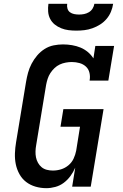

<svg xmlns="http://www.w3.org/2000/svg" viewBox="-20 -975 640 1003"><path d="M222 8Q193 8 165.5 0Q138 -8 116.5 -24.5Q95 -41 81.5 -65.5Q68 -90 62.5 -117Q57 -144 58 -173.5Q59 -203 64 -232L116 -547Q120 -571 126.5 -595Q133 -619 145 -642Q157 -665 174 -685Q191 -705 213 -719Q235 -733 260 -738Q285 -743 309 -743Q333 -743 356.5 -739Q380 -735 400.5 -726.5Q421 -718 438.5 -703.5Q456 -689 468 -670L478 -735H576L546 -554H448Q452 -574 447.5 -594Q443 -614 429 -627Q415 -640 395.5 -645.5Q376 -651 355 -651Q340 -651 323.5 -648Q307 -645 292 -638Q277 -631 264.5 -619Q252 -607 243 -593Q234 -579 229 -563.5Q224 -548 221 -532L169 -217Q166 -201 165.5 -184.5Q165 -168 168 -153Q171 -138 178.5 -124.5Q186 -111 197.5 -101.5Q209 -92 224.5 -88Q240 -84 256 -84Q278 -84 299 -90.5Q320 -97 337.5 -111.5Q355 -126 364.5 -146.5Q374 -167 378 -188L398 -313H296L311 -405H521L454 0H357L373 -99Q363 -76 348 -55.5Q333 -35 313 -20Q293 -5 269 1.5Q245 8 222 8ZM379 -815Q358 -815 338 -817.5Q318 -820 299.5 -827.5Q281 -835 266 -847Q251 -859 242 -876.5Q233 -894 231.5 -914.5Q230 -935 233 -955H331Q329 -942 332.5 -930Q336 -918 345.5 -911Q355 -904 367.5 -901.5Q380 -899 393 -899Q406 -899 419 -901.5Q432 -904 444 -911Q456 -918 463.5 -930Q471 -942 473 -955H571Q568 -934 559.5 -913.5Q551 -893 536.5 -876Q522 -859 503 -847Q484 -835 463 -827.5Q442 -820 421 -817.5Q400 -815 379 -815Z"/></svg>

Font: Iosevka Etoile SmBdObl
Style: Regular
Weight: 600
Italic angle: -9°
Designer: Belleve Invis
Foundry: Belleve Invis
Version: Version 15.5.2; ttfautohint (v1.8.4)